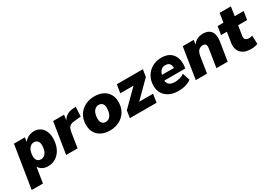

<svg xmlns="http://www.w3.org/2000/svg" viewBox="4 -1543 3703 2631"><g transform="rotate(-30 1855.0 -227.5)"><path d="M-16 180 91 -492H264L252 -414H247Q265 -442 290.5 -462.5Q316 -483 346.5 -493Q377 -503 411 -503Q466 -503 507 -477Q548 -451 570.5 -403Q593 -355 593 -289Q593 -203 562 -135Q531 -67 475 -28Q419 11 344 11Q291 11 251 -12.5Q211 -36 194 -81L203 -80L162 180ZM306 -120Q340 -120 364 -140.5Q388 -161 401 -197Q414 -233 414 -279Q414 -324 393.5 -348Q373 -372 337 -372Q303 -372 279 -351.5Q255 -331 241.5 -295Q228 -259 228 -213Q228 -168 249 -144Q270 -120 306 -120Z M633 0 711 -492H884L865 -371H856Q873 -429 918.5 -464Q964 -499 1029 -503L1077 -506L1069 -356L958 -345Q923 -342 901.5 -330Q880 -318 868.5 -295.5Q857 -273 851 -237L814 0Z M1327 11Q1246 11 1189.5 -17.5Q1133 -46 1103.5 -98Q1074 -150 1074 -219Q1074 -290 1098.5 -343Q1123 -396 1164.5 -432Q1206 -468 1258 -485.5Q1310 -503 1365 -503Q1445 -503 1501.5 -474.5Q1558 -446 1588 -394.5Q1618 -343 1618 -274Q1618 -202 1593.5 -149Q1569 -96 1527.5 -60Q1486 -24 1434 -6.5Q1382 11 1327 11ZM1330 -120Q1364 -120 1388.5 -140.5Q1413 -161 1426 -197Q1439 -233 1439 -279Q1439 -324 1418.5 -348Q1398 -372 1361 -372Q1328 -372 1303.5 -352Q1279 -332 1266 -296Q1253 -260 1253 -213Q1253 -168 1273.5 -144Q1294 -120 1330 -120Z M1641 0 1659 -114 1948 -401 1953 -361H1698L1719 -492H2131L2113 -379L1818 -85L1813 -131H2084L2064 0Z M2406 11Q2327 11 2268 -17.5Q2209 -46 2176 -98Q2143 -150 2143 -219Q2143 -304 2180.5 -368Q2218 -432 2282.5 -467.5Q2347 -503 2426 -503Q2510 -503 2561.5 -467.5Q2613 -432 2633 -371Q2653 -310 2643 -236L2639 -210H2288L2300 -294H2522L2506 -281Q2511 -312 2503.5 -336Q2496 -360 2476.5 -373.5Q2457 -387 2424 -387Q2392 -387 2370 -373Q2348 -359 2334.5 -335Q2321 -311 2317 -281L2310 -242Q2304 -203 2315.5 -175.5Q2327 -148 2355.5 -134Q2384 -120 2426 -120Q2467 -120 2506.5 -131.5Q2546 -143 2575 -164L2612 -48Q2575 -20 2521.5 -4.5Q2468 11 2406 11Z M2684 0 2762 -492H2935L2922 -407H2915Q2941 -454 2985 -478.5Q3029 -503 3087 -503Q3140 -503 3177.5 -481Q3215 -459 3230.5 -412Q3246 -365 3235 -291L3189 0H3011L3056 -288Q3060 -314 3056.5 -331.5Q3053 -349 3040.5 -358Q3028 -367 3005 -367Q2978 -367 2956.5 -354.5Q2935 -342 2922 -318.5Q2909 -295 2903 -262L2862 0Z M3559 11Q3483 11 3435 -16Q3387 -43 3368.5 -91Q3350 -139 3359 -201L3385 -361H3293L3314 -492H3406L3428 -635H3606L3584 -492H3726L3705 -361H3563L3538 -208Q3532 -167 3551 -149.5Q3570 -132 3605 -132Q3617 -132 3630 -134.5Q3643 -137 3658 -141L3663 -9Q3642 1 3614 6Q3586 11 3559 11Z"/></g></svg>

Font: Nunito Sans 12pt Black
Style: Italic
Weight: 900
Italic angle: -9°
Designer: Vernon Adams
Foundry: Vernon Adams
Version: Version 3.101;gftools[0.9.27]